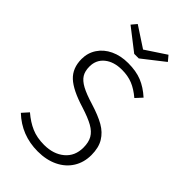

<svg xmlns="http://www.w3.org/2000/svg" viewBox="-267 -975 1073 1073"><g transform="rotate(45 269.5 -438.5)"><path d="M464 -620 429 -582Q390 -615 353 -630Q316 -645 269 -645Q205 -645 166 -613.5Q127 -582 127 -529Q127 -493 141.5 -469.5Q156 -446 190 -427.5Q224 -409 287 -390Q355 -369 397 -345Q439 -321 462 -283Q485 -245 485 -187Q485 -129 457 -84Q429 -39 377.5 -14Q326 11 258 11Q130 11 39 -75L73 -113Q115 -77 158 -58.5Q201 -40 257 -40Q331 -40 377.5 -79Q424 -118 424 -185Q424 -227 408.5 -254Q393 -281 358.5 -300.5Q324 -320 261 -340Q156 -372 111 -414Q66 -456 66 -528Q66 -576 91.5 -614.5Q117 -653 162.5 -674.5Q208 -696 267 -696Q330 -696 375.5 -677.5Q421 -659 464 -620ZM419 -857 290 -756H254L124 -857L150 -888L272 -808L393 -888Z"/></g></svg>

Font: Statis Sans Light
Style: Regular
Weight: 300
Designer: bBox Type GmbH
Foundry: bBox Type GmbH
Version: Version 1.000